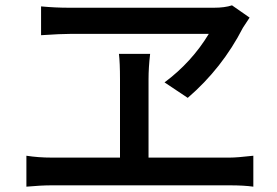

<svg xmlns="http://www.w3.org/2000/svg" viewBox="-20 -724 1040 720"><path d="M246 -597Q208 -597 134 -592V-700Q187 -695 239 -695H782Q823 -695 850 -704L916 -658L891 -620Q813 -468 684 -357L597 -415Q699 -491 763 -597ZM841 -133Q869 -133 930 -140V-24Q895 -29 841 -29H174Q134 -29 79 -24V-140Q124 -133 174 -133H430V-427Q430 -489 426 -522H543Q537 -471 537 -427V-133Z"/></svg>

Font: Noto Sans S Chinese Medium
Style: Regular
Weight: 500
Designer: Ryoko NISHIZUKA  (kana & ideographs); Paul D. Hunt (Latin, Greek & Cyrillic); Wenlong ZHANG  (bopomofo); Sandoll Communi
Foundry: Adobe Systems Incorporated
Version: Version 1.000;PS 1;hotconv 1.0.78;makeotf.lib2.5.61930